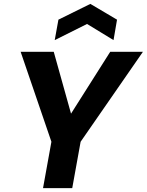

<svg xmlns="http://www.w3.org/2000/svg" viewBox="-20 -966 754 986"><path d="M201 0 244 -238 86 -700H256L346 -378H342L546 -700H714L394 -238L351 0ZM261 -760 280 -865 444 -946 581 -865 563 -760 427 -843Z"/></svg>

Font: DM Sans 36pt Black
Style: Italic
Weight: 900
Italic angle: -10°
Designer: Colophon Foundry, Jonny Pinhorn
Foundry: Colophon Foundry
Version: Version 4.004;gftools[0.9.30]